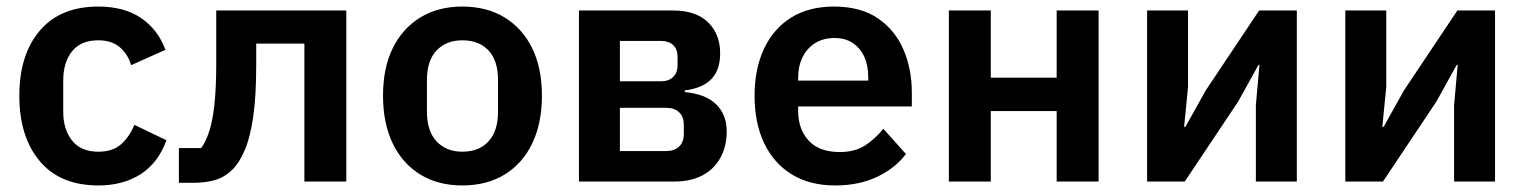

<svg xmlns="http://www.w3.org/2000/svg" viewBox="-20 -554 4657 586"><path d="M280 12Q164 12 101.5 -62Q39 -136 39 -262Q39 -387 101.5 -460.5Q164 -534 280 -534Q359 -534 410.5 -499Q462 -464 485 -402L380 -355Q371 -388 346 -409.5Q321 -431 280 -431Q227 -431 200 -397.5Q173 -364 173 -308V-213Q173 -159 200 -125Q227 -91 280 -91Q325 -91 350.5 -114.5Q376 -138 390 -173L488 -126Q463 -57 409.5 -22.5Q356 12 280 12Z M526 4V-102H594Q608 -121 618.5 -153Q629 -185 634.5 -235.5Q640 -286 640 -362V-522H1037V0H909V-421H762V-356Q762 -262 753 -199Q744 -136 727.5 -97Q711 -58 690 -37Q667 -14 638 -5Q609 4 567 4Z M1391 12Q1317 12 1262.5 -21.5Q1208 -55 1178.5 -116.5Q1149 -178 1149 -262Q1149 -346 1178.5 -406.5Q1208 -467 1262.5 -500.5Q1317 -534 1391 -534Q1466 -534 1520.5 -500.5Q1575 -467 1604.5 -406.5Q1634 -346 1634 -262Q1634 -178 1604.5 -116.5Q1575 -55 1520.5 -21.5Q1466 12 1391 12ZM1391 -91Q1442 -91 1471 -122.5Q1500 -154 1500 -213V-310Q1500 -369 1471 -400Q1442 -431 1391 -431Q1342 -431 1312.5 -400Q1283 -369 1283 -310V-213Q1283 -154 1312.5 -122.5Q1342 -91 1391 -91Z M1747 0V-522H2034Q2104 -522 2141 -486Q2178 -450 2178 -391Q2178 -341 2151.5 -313Q2125 -285 2070 -278V-273Q2134 -267 2166 -235.5Q2198 -204 2198 -152Q2198 -108 2179 -73Q2160 -38 2124.5 -19Q2089 0 2039 0ZM1872 -93H2013Q2038 -93 2052.5 -106.5Q2067 -120 2067 -145V-173Q2067 -198 2052.5 -211.5Q2038 -225 2013 -225H1872ZM1872 -306H1998Q2021 -306 2034.5 -319Q2048 -332 2048 -355V-380Q2048 -404 2034.5 -416.5Q2021 -429 1998 -429H1872Z M2529 12Q2452 12 2397 -21.5Q2342 -55 2312.5 -116.5Q2283 -178 2283 -262Q2283 -344 2312 -405.5Q2341 -467 2395 -500.5Q2449 -534 2525 -534Q2607 -534 2659.5 -498Q2712 -462 2737.5 -402.5Q2763 -343 2763 -271V-229H2416V-216Q2416 -160 2448 -125Q2480 -90 2543 -90Q2590 -90 2621 -110.5Q2652 -131 2676 -161L2745 -84Q2713 -41 2657.5 -14.5Q2602 12 2529 12ZM2527 -438Q2493 -438 2468 -422.5Q2443 -407 2429.5 -379.5Q2416 -352 2416 -316V-308H2630V-317Q2630 -354 2618 -380.5Q2606 -407 2583 -422.5Q2560 -438 2527 -438Z M2876 0V-522H3004V-317H3205V-522H3333V0H3205V-215H3004V0Z M3481 0V-522H3606V-289L3594 -167H3598L3660 -278L3823 -522H3938V0H3813V-233L3824 -356H3821L3759 -244L3596 0Z M4086 0V-522H4211V-289L4199 -167H4203L4265 -278L4428 -522H4543V0H4418V-233L4429 -356H4426L4364 -244L4201 0Z"/></svg>

Font: IBM Plex Sans SemiBold
Style: Regular
Weight: 600
Designer: Mike Abbink, Paul van der Laan, Pieter van Rosmalen
Foundry: Bold Monday
Version: Version 3.201